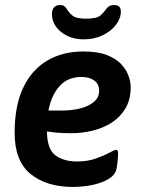

<svg xmlns="http://www.w3.org/2000/svg" viewBox="-20 -734 579 761"><path d="M312 -578Q259 -578 222.5 -607Q186 -636 186 -678Q186 -714 219 -714Q230 -714 235.5 -709Q241 -704 245 -698Q253 -684 267.5 -672Q282 -660 321 -660Q364 -660 378.5 -673Q393 -686 402 -700Q408 -707 414.5 -710.5Q421 -714 433 -714Q459 -714 459 -688Q459 -661 439.5 -635.5Q420 -610 386.5 -594Q353 -578 312 -578ZM310 -530Q368 -530 404.5 -515.5Q441 -501 461 -479Q481 -457 489.5 -433Q498 -409 498 -389Q498 -339 477 -304Q456 -269 422 -247.5Q388 -226 346.5 -216Q305 -206 263 -206Q232 -206 208.5 -208Q185 -210 166 -213Q167 -142 200 -118Q233 -94 285 -94Q327 -94 359.5 -105.5Q392 -117 413 -128.5Q434 -140 440 -140Q443 -140 445.5 -138Q448 -136 448 -127Q448 -114 446 -94Q444 -74 441 -61Q435 -41 415.5 -28Q396 -15 369.5 -7Q343 1 316 4Q289 7 270 7Q164 7 101 -44.5Q38 -96 38 -208Q38 -315 72 -386.5Q106 -458 167.5 -494Q229 -530 310 -530ZM303 -429Q248 -429 215.5 -392Q183 -355 172 -296H228Q264 -296 297 -304Q330 -312 351.5 -329.5Q373 -347 373 -374Q373 -401 353.5 -415Q334 -429 303 -429Z"/></svg>

Font: Asap SemiBold
Style: Italic
Weight: 600
Italic angle: -6°
Designer: Pablo Cosgaya
Foundry: Omnibus-Type
Version: Version 3.001; ttfautohint (v1.8.3)